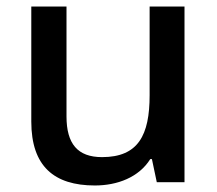

<svg xmlns="http://www.w3.org/2000/svg" viewBox="-20 -559 667 589"><path d="M546 -539H439V-267C439 -144 404 -77 293 -77C218 -77 184 -118 184 -202V-539H76V-186C76 -49 146 10 271 10C340 10 406 -15 441 -71H446L461 0H546Z"/></svg>

Font: Noto Sans Canadian Aboriginal Medium
Style: Regular
Weight: 500
Designer: Monotype Design Team, Typotheque's Kevin King
Foundry: Monotype Imaging Inc.
Version: Version 2.004